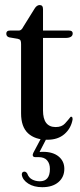

<svg xmlns="http://www.w3.org/2000/svg" viewBox="-20 -558 324 779"><path d="M52.5 -400.5 17 -406.5Q5.5 -410 5.5 -421.5Q5.5 -434 20 -434H56.5Q67 -434 74 -448.5L120 -522.5Q129 -537.5 141 -537.5Q154.5 -537.5 154.5 -521V-434H260Q275 -434 275 -422.5Q275 -404 245 -404H154.5V-110Q154.5 -42.5 206 -42.5Q230.5 -42.5 243.5 -56.8Q256.5 -71 266.5 -84Q275 -87 274.5 -73Q268 -37 241.5 -14Q215 9 172.5 9Q122 9 93.8 -17.2Q65.5 -43.5 65.5 -98V-379.5Q65.5 -389 63.2 -393.8Q61 -398.5 52.5 -400.5ZM150.5 -4.5H173L140.5 58.5Q146.5 58 154.5 58Q195 58 218 77Q241 96 241 127Q241 160.5 217 181Q193 201.5 151.5 201.5Q117.5 201.5 94.8 187Q72 172.5 68.5 151.5Q68 139 78 138.5Q85 137.5 90.5 146Q96.5 163 110.5 170.2Q124.5 177.5 141.5 177.5Q182.5 177.5 182.5 127.5Q182.5 105.5 171 92.5Q159.5 79.5 137 79.5H123Q115.5 79.5 113.5 74.5Q111.5 69.5 115 62.5Z"/></svg>

Font: Fraunces 144pt S050
Style: Regular
Weight: 400
Version: Version 1.000; ttfautohint (v1.8.3)